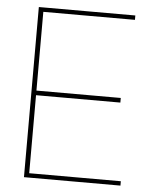

<svg xmlns="http://www.w3.org/2000/svg" viewBox="-51 -744 634 787"><g transform="rotate(5 266.0 -350.0)"><path d="M77 0V-700H474V-682H97V-358H444V-339H97V-18H474V0Z"/></g></svg>

Font: DM Sans 12pt Thin
Style: Regular
Weight: 250
Version: Version 4.004;gftools[0.9.30]